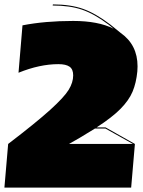

<svg xmlns="http://www.w3.org/2000/svg" viewBox="-22 -851 647 871"><path d="M416 -273H457L590 -198L573 0H-2L15 -198Q142 -295 205.5 -352.5Q269 -410 289.5 -443.5Q310 -477 310 -509Q310 -537 293.5 -548.5Q277 -560 243 -560Q158 -560 62 -521L80 -736Q182 -756 310 -756Q423 -756 493 -721L471 -739Q406 -788 350.5 -807Q295 -826 217 -826L218 -831Q297 -831 354 -811Q411 -791 478 -740L525 -702Q602 -648 602 -550Q602 -535 601 -527Q596 -475 579.5 -435.5Q563 -396 524.5 -357Q486 -318 416 -273ZM409 -268Q330 -219 291 -198H581L456 -268Z"/></svg>

Font: FFF_HK Layer Front
Style: Regular
Weight: 400
Italic angle: -5°
Designer: bBox Type GmbH
Foundry: bBox Type GmbH
Version: Version 0.002